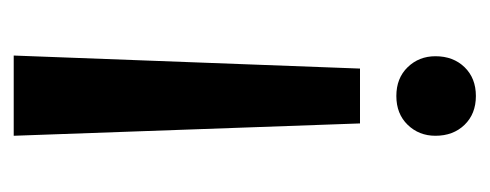

<svg xmlns="http://www.w3.org/2000/svg" viewBox="-237 -463 714 280"><g transform="rotate(-90 120.0 -323.0)"><path d="M80 -155 62 -660H179L160 -155ZM120 14Q94 14 78 -2.5Q62 -19 62 -45Q62 -69 78 -85.5Q94 -102 120 -102Q146 -102 162 -85.5Q178 -69 178 -45Q178 -19 162 -2.5Q146 14 120 14Z"/></g></svg>

Font: El Messiri SemiBold
Style: Regular
Weight: 600
Designer: Mohamed Gaber
Foundry: Kief Type Foundry
Version: Version 2.020; ttfautohint (v1.8.3)